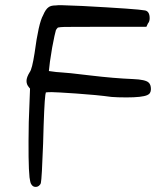

<svg xmlns="http://www.w3.org/2000/svg" viewBox="-20 -692 606 746"><path d="M168.9 -664.1Q177.7 -670.9 196.3 -670.9Q203.1 -671.9 217.3 -671.9Q231.4 -671.9 296.9 -668.9H297.9Q515.6 -657.2 543.9 -651.4Q561.5 -647.5 561.5 -621.1Q561.5 -608.4 554.7 -600.6L548.8 -587.9H374Q248 -587.9 231 -587.4Q213.9 -586.9 205.1 -585L203.1 -583Q200.2 -580.1 197.3 -575.2Q193.4 -563.5 182.6 -506.8Q171.9 -443.4 169.9 -416Q202.1 -411.1 219.2 -410.6Q236.3 -410.2 330.1 -398.9Q423.8 -387.7 497.1 -384.8Q545.9 -382.8 557.6 -371.1Q566.4 -363.3 566.4 -345.7Q566.4 -328.1 551.8 -322.3Q531.2 -313.5 471.7 -313.5Q435.5 -313.5 413.1 -315.4Q356.4 -323.2 276.9 -328.6Q197.3 -334 181.6 -334Q166 -334 158.2 -333L156.2 -323.2Q151.4 -288.1 147.5 -133.8Q142.6 2 138.7 19.5Q137.7 20.5 137.7 21.5Q137.7 23.4 133.8 27.3Q127.9 34.2 118.2 34.2Q108.4 34.2 102.5 25.4Q98.6 20.5 97.2 11.7Q95.7 2.9 94.7 -2.9Q88.9 -55.7 91.8 -217.8L96.7 -347.7L92.8 -352.5Q83 -363.3 83 -377.4Q83 -391.6 95.7 -412.1Q104.5 -422.9 114.3 -485.4Q129.9 -602.5 147.5 -632.8Q157.2 -656.2 168.9 -664.1Z"/></svg>

Font: JasonHandwriting2
Style: SemiBold
Weight: 600
Version: Version 1.04.7